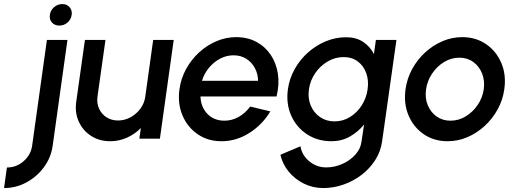

<svg xmlns="http://www.w3.org/2000/svg" viewBox="-166 -702 2638 972"><path d="M-145.5 250 -131 146Q-83.5 146 -47 114.5Q-10.5 83 -3.5 37L71.5 -500H175.5L100.5 37Q92 96 56.5 144.2Q21 192.5 -31.8 221.2Q-84.5 250 -145.5 250ZM134.5 -572.5Q111 -572.5 97 -588Q83 -603.5 86.5 -627Q89.5 -650 107.8 -665.8Q126 -681.5 149.5 -681.5Q172.5 -681.5 186.2 -665.8Q200 -650 197 -627Q193.5 -603.5 175.8 -588Q158 -572.5 134.5 -572.5Z M220 -187.5 264 -500H368L327.5 -213Q323 -179.5 335.5 -152Q348 -124.5 373.2 -108.2Q398.5 -92 431.5 -92Q465 -92 494.8 -108.2Q524.5 -124.5 544.8 -152Q565 -179.5 569.5 -213L609.5 -500H713.5L643.5 0H539.5L547 -54Q517 -23 476.5 -5Q436 13 392.5 13Q337 13 295.2 -14Q253.5 -41 232.8 -86.5Q212 -132 220 -187.5Z M955.5 13Q886.5 13 834.8 -22.5Q783 -58 757.8 -117.8Q732.5 -177.5 742.5 -250Q750 -305 776.2 -352.8Q802.5 -400.5 842 -436.8Q881.5 -473 929.8 -493.5Q978 -514 1029.5 -514Q1087 -514 1131.5 -490.2Q1176 -466.5 1204.2 -424.8Q1232.5 -383 1240.8 -328.8Q1249 -274.5 1234 -213.5H849Q850.5 -161.5 883 -126.5Q915.5 -91.5 970 -91Q1008 -91 1042 -110Q1076 -129 1100.5 -162.5L1202.5 -138Q1163 -71.5 1096.8 -29.2Q1030.5 13 955.5 13ZM856.5 -293H1140.5Q1140 -328.5 1124 -358Q1108 -387.5 1080.2 -404.8Q1052.5 -422 1016.5 -422Q980.5 -422 948.2 -405Q916 -388 891.8 -358.8Q867.5 -329.5 856.5 -293Z M1737 -500H1841L1768.5 13Q1761.5 64.5 1733.8 108Q1706 151.5 1664.5 183.2Q1623 215 1572.8 232.5Q1522.5 250 1470.5 250Q1418 250 1372.8 227.8Q1327.5 205.5 1296 167.5Q1264.5 129.5 1253.5 81.5L1355 38.5Q1363 85 1400.5 115.2Q1438 145.5 1485.5 145.5Q1526.5 145.5 1565.8 128.5Q1605 111.5 1632.2 81.8Q1659.5 52 1664.5 13L1677 -71.5Q1646.5 -34 1604.8 -10.5Q1563 13 1512.5 13Q1441.5 13 1387.8 -22.5Q1334 -58 1307.8 -117.8Q1281.5 -177.5 1291.5 -250Q1299 -304.5 1325.8 -352.2Q1352.5 -400 1393.2 -436.2Q1434 -472.5 1483.5 -493Q1533 -513.5 1586.5 -513.5Q1637 -513.5 1672.2 -490Q1707.5 -466.5 1727 -428.5ZM1527.5 -87.5Q1570.5 -87.5 1606.2 -109.8Q1642 -132 1665.5 -169Q1689 -206 1695 -250Q1701.5 -294.5 1688.2 -331.5Q1675 -368.5 1645.5 -390.8Q1616 -413 1573.5 -413Q1531 -413 1493.2 -391Q1455.5 -369 1430 -332Q1404.5 -295 1398 -250Q1391.5 -205 1407 -168Q1422.5 -131 1454.2 -109.2Q1486 -87.5 1527.5 -87.5Z M2100 13Q2031 13 1979.2 -22.5Q1927.5 -58 1902.2 -117.8Q1877 -177.5 1887 -250Q1894.5 -305 1920.8 -352.8Q1947 -400.5 1986.5 -436.8Q2026 -473 2074.2 -493.5Q2122.5 -514 2174 -514Q2243 -514 2294.8 -478.5Q2346.5 -443 2372 -383Q2397.5 -323 2387 -250Q2379.5 -195.5 2353.2 -148Q2327 -100.5 2287.5 -64.2Q2248 -28 2200 -7.5Q2152 13 2100 13ZM2114.5 -91Q2156 -91 2192 -113Q2228 -135 2252.5 -171.2Q2277 -207.5 2283 -250Q2289 -293.5 2274.5 -330Q2260 -366.5 2230 -388.2Q2200 -410 2159.5 -410Q2118.5 -410 2082.2 -388Q2046 -366 2021.5 -329.5Q1997 -293 1991 -250Q1984.5 -205.5 1999.5 -169.5Q2014.5 -133.5 2044.5 -112.2Q2074.5 -91 2114.5 -91Z"/></svg>

Font: Urbanist SemiBold
Style: Italic
Weight: 600
Italic angle: -8°
Designer: Corey Hu
Foundry: Corey Hu
Version: Version 1.321; ttfautohint (v1.8.4.7-5d5b)